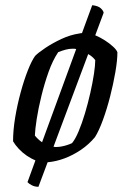

<svg xmlns="http://www.w3.org/2000/svg" viewBox="-20 -627 500 741"><path d="M128.3 93.9Q114.1 93.9 102.8 88Q91.6 82.2 86.1 76L116.7 -7.9Q100.5 -14.6 83.3 -26.2Q66.2 -37.9 52.5 -52.6Q38.7 -67.4 30.4 -81.7Q30.4 -124.1 38.5 -173.2Q46.7 -222.4 59.6 -269.9Q72.5 -317.4 87.3 -355Q102.1 -392.6 115.5 -411.2Q128.6 -424.4 155.9 -442.6Q183.1 -460.7 217.3 -476.7Q251.4 -492.6 285.8 -497.7Q288.6 -498.5 291 -498.8Q293.4 -499.2 296.4 -499.2Q306.6 -527.1 316.6 -554.4Q326.6 -581.7 335.9 -606.9Q358.7 -604.5 368.9 -595.1Q379 -585.7 380 -577.7L347.6 -490.8Q366.4 -483 384.9 -471.1Q403.4 -459.2 416.7 -446.8Q430.1 -434.5 433.1 -425.2Q433.1 -394.1 425.2 -348.5Q417.4 -303 404.9 -254.2Q392.4 -205.5 377 -163.5Q361.7 -121.6 346.5 -97.7Q323.2 -69.7 292.6 -48.9Q261.9 -28.1 229 -15.8Q196.1 -3.5 163.8 -0.8ZM142.3 -78 274 -437.5Q270.8 -438.7 267.1 -438.8Q263.4 -439 260.1 -439Q247.1 -439 233.5 -435.4Q220 -431.8 204.6 -425.7Q183.5 -394.4 167.5 -349.5Q151.5 -304.5 139.8 -256.6Q128 -208.7 121.7 -167.9Q115.4 -127.1 114.6 -103.8Q120 -96.9 127.3 -90.1Q134.6 -83.2 142.3 -78ZM186.5 -60.8Q189.2 -59.8 192.5 -59.8Q195.8 -59.8 199.3 -59.8Q207.3 -59.8 217.4 -61.7Q227.5 -63.5 238.4 -67Q249.2 -70.4 258 -74.6Q270.7 -89.8 283.6 -120.6Q296.6 -151.5 308.1 -190.1Q319.6 -228.7 328.6 -268.6Q337.6 -308.5 342.6 -341.8Q347.6 -375.1 347.6 -395Q342.8 -401.5 335.8 -407.6Q328.8 -413.6 320.4 -418.3Z"/></svg>

Font: Texturina Medium
Style: Italic
Weight: 500
Italic angle: -11°
Designer: Guillermo Torres Carreño
Foundry: Omnibus-Type
Version: Version 1.002